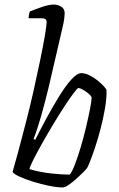

<svg xmlns="http://www.w3.org/2000/svg" viewBox="-20 -820 521 840"><path d="M255 0Q230 0 195 -7Q160 -14 125 -25Q90 -36 65 -47.5Q40 -59 35 -68Q42 -91 58 -150Q74 -209 93 -283Q111 -352 127 -423.5Q143 -495 156 -558Q169 -621 176.5 -665Q184 -709 184 -724Q184 -740 163 -740H105Q105 -745 106.5 -754.5Q108 -764 111 -770Q138 -781 166.5 -790.5Q195 -800 215 -800Q232 -800 247.5 -791Q263 -782 263 -761Q263 -754 261 -738Q259 -722 252 -693L194 -443Q178 -376 160 -312.5Q142 -249 127 -213L134 -208Q156 -252 183 -302Q210 -352 238 -397.5Q266 -443 291.5 -471.5Q317 -500 336 -500Q352 -500 370.5 -491Q389 -482 405.5 -469Q422 -456 433.5 -443.5Q445 -431 446 -425Q447 -390 439.5 -346.5Q432 -303 420.5 -258.5Q409 -214 396.5 -176.5Q384 -139 374 -114Q364 -89 361 -85Q356 -78 342.5 -64.5Q329 -51 312 -36Q295 -21 279.5 -10.5Q264 0 255 0ZM285 -56Q295 -67 308 -101Q321 -135 334 -179Q347 -223 357.5 -268Q368 -313 374.5 -347Q381 -381 381 -394Q377 -403 365 -412.5Q353 -422 341 -428.5Q329 -435 323 -435Q319 -435 302 -412.5Q285 -390 261.5 -354Q238 -318 212.5 -275.5Q187 -233 164.5 -193Q142 -153 126.5 -122.5Q111 -92 109 -80Q157 -66 205.5 -61Q254 -56 285 -56Z"/></svg>

Font: Texturina Thin
Style: Italic
Weight: 100
Italic angle: -11°
Designer: Guillermo Torres Carreño
Foundry: Omnibus-Type
Version: Version 1.002; ttfautohint (v1.8.3)